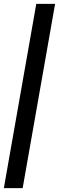

<svg xmlns="http://www.w3.org/2000/svg" viewBox="-42 -770 307 1000"><path d="M76 210H-22L147 -750H245Z"/></svg>

Font: Cabin
Style: Bold Italic
Weight: 700
Designer: Pablo Impallari
Foundry: Pablo Impallari. www.impallari.com Igino Marini. www.ikern.com
Version: Version 1.005